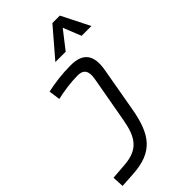

<svg xmlns="http://www.w3.org/2000/svg" viewBox="-306 -880 1199 1199"><g transform="rotate(-45 293.0 -280.5)"><path d="M13.7 234.4 109.9 228.5C296.4 217.8 361.3 129.9 395 -60.5L446.8 -354.5C467.8 -472.2 425.8 -527.8 316.9 -527.8C245.1 -527.8 172.4 -519 107.9 -504.4L118.2 -429.2C178.2 -442.4 242.7 -452.1 304.7 -452.1C354.5 -452.1 374 -422.4 363.3 -361.3L307.6 -49.8C284.7 78.1 241.2 140.1 117.2 149.9L9.8 158.2ZM488.8 -794.9H422.9L263.7 -609.4H355L447.8 -728.5L495.6 -609.4H582Z"/></g></svg>

Font: Cascadia Code SemiLight
Style: Italic
Weight: 350
Italic angle: -10°
Monospace: yes
Designer: Aaron Bell
Foundry: Saja Typeworks
Version: Version 2404.023